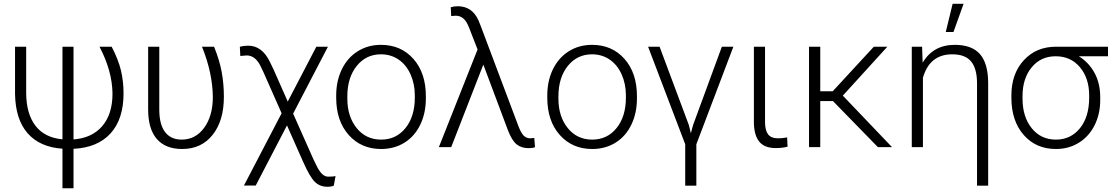

<svg xmlns="http://www.w3.org/2000/svg" viewBox="-20 -774 5852 1010"><path d="M366.7 -528.3V-40.5Q463.9 -47.9 517.8 -110.6Q571.8 -173.3 571.8 -282.2Q570.3 -400.9 503.4 -528.3H567.4Q602.5 -460.9 616.2 -403.6Q629.9 -346.2 629.9 -282.7Q629.9 -147 561.3 -72Q492.7 2.9 366.7 8.8V216.3H308.6V8.3Q189.5 0 125.5 -72.8Q61.5 -145.5 59.1 -279.3V-528.3H117.7V-283.2Q118.7 -174.8 166.7 -112.3Q214.8 -49.8 308.6 -41V-528.3Z M817.9 -528.3V-194.8Q818.4 -118.7 848.6 -79.1Q878.9 -39.6 935.5 -39.6Q1008.8 -39.6 1054.2 -102.1Q1099.6 -164.6 1099.6 -263.7Q1098.1 -391.6 1042.5 -528.3H1106Q1134.3 -459 1146 -396.5Q1157.7 -334 1157.7 -264.6Q1157.7 -139.2 1098.6 -64.7Q1039.6 9.8 938 9.8Q850.6 9.8 804.9 -43Q759.3 -95.7 759.3 -198.2V-528.3Z M1285.6 -533.7Q1357.9 -533.7 1398.9 -450.2L1418.5 -409.7L1493.7 -239.7L1644 -528.3H1705.1L1522 -176.3L1627.9 62L1645 97.2Q1672.9 155.3 1705.6 155.3Q1734.9 155.3 1745.1 152.3L1735.8 202.6Q1723.1 208.5 1702.1 208.5Q1663.1 208.5 1636.7 183.1Q1610.4 157.7 1575.7 79.6L1489.7 -114.3L1325.2 202.1H1263.2L1461.4 -178.2L1366.2 -393.6L1350.1 -427.2Q1322.8 -482.4 1277.3 -482.4L1244.1 -479.5L1241.7 -527.8Q1262.2 -533.7 1285.6 -533.7Z M1748.5 -272Q1748.5 -348.1 1778.1 -409.2Q1807.6 -470.2 1861.6 -504.2Q1915.5 -538.1 1983.9 -538.1Q2089.4 -538.1 2154.8 -464.1Q2220.2 -390.1 2220.2 -268.1V-255.9Q2220.2 -179.2 2190.7 -117.9Q2161.1 -56.6 2107.4 -23.4Q2053.7 9.8 1984.9 9.8Q1879.9 9.8 1814.2 -64.2Q1748.5 -138.2 1748.5 -260.3ZM1807.1 -255.9Q1807.1 -161.1 1856.2 -100.3Q1905.3 -39.6 1984.9 -39.6Q2064 -39.6 2113 -100.3Q2162.1 -161.1 2162.1 -260.7V-272Q2162.1 -332.5 2139.6 -382.8Q2117.2 -433.1 2076.7 -460.7Q2036.1 -488.3 1983.9 -488.3Q1905.8 -488.3 1856.4 -427Q1807.1 -365.7 1807.1 -266.6Z M2387.7 -741.2Q2463.9 -741.2 2497.1 -666.5L2509.8 -634.8L2707 -110.8Q2720.7 -74.7 2734.9 -60.5Q2749 -46.4 2769.5 -46.4L2790.5 -48.3L2794.4 0Q2782.7 5.4 2761.2 5.4Q2723.1 5.4 2698.2 -14.2Q2673.3 -33.7 2651.9 -88.9L2522.5 -434.1L2353.5 0H2288.6L2492.2 -513.7L2446.8 -630.4L2439.5 -646.5Q2418 -691.4 2376.5 -691.4L2353.5 -689.5L2351.1 -735.8Q2367.2 -741.2 2387.7 -741.2Z M2858.9 -272Q2858.9 -348.1 2888.4 -409.2Q2918 -470.2 2971.9 -504.2Q3025.9 -538.1 3094.2 -538.1Q3199.7 -538.1 3265.1 -464.1Q3330.6 -390.1 3330.6 -268.1V-255.9Q3330.6 -179.2 3301 -117.9Q3271.5 -56.6 3217.8 -23.4Q3164.1 9.8 3095.2 9.8Q2990.2 9.8 2924.6 -64.2Q2858.9 -138.2 2858.9 -260.3ZM2917.5 -255.9Q2917.5 -161.1 2966.6 -100.3Q3015.6 -39.6 3095.2 -39.6Q3174.3 -39.6 3223.4 -100.3Q3272.5 -161.1 3272.5 -260.7V-272Q3272.5 -332.5 3250 -382.8Q3227.5 -433.1 3187 -460.7Q3146.5 -488.3 3094.2 -488.3Q3016.1 -488.3 2966.8 -427Q2917.5 -365.7 2917.5 -266.6Z M3777.3 -528.3H3837.9L3643.1 -15.1V202.6H3584.5V-15.1L3389.2 -528.3H3449.7L3603.5 -116.7L3614.3 -73.2L3626 -116.7Z M4004.4 -528.3V-131.8Q4004.4 -88.9 4020.3 -67.6Q4036.1 -46.4 4073.2 -46.4Q4096.2 -46.4 4120.6 -51.3L4123 -2.4Q4096.2 4.9 4060.5 4.9Q4000.5 4.9 3973.1 -30Q3945.8 -64.9 3945.8 -132.8V-528.3Z M4361.8 -242.2H4294.9V0H4235.8V-528.3H4294.9V-293.9H4360.4L4576.7 -528.3H4647.9L4413.6 -271L4672.4 0H4598.1Z M4830.6 -528.3 4833.5 -444.3Q4889.2 -538.1 5002.4 -538.1Q5092.3 -538.1 5135 -489.3Q5177.7 -440.4 5178.2 -337.9V202.6H5119.6V-335Q5119.6 -412.6 5088.6 -450.4Q5057.6 -488.3 4989.3 -488.3Q4870.1 -488.3 4835 -364.7V0H4776.4V-528.3ZM4991.2 -753.9H5048.8L4995.6 -605.5H4955.1Z M5808.6 -478H5655.3Q5708.5 -444.8 5738 -389.9Q5767.6 -335 5767.6 -263.2V-247.1Q5767.6 -174.8 5738.3 -115.7Q5709 -56.6 5655.5 -23.4Q5602.1 9.8 5534.7 9.8Q5429.7 9.8 5365 -64.2Q5300.3 -138.2 5300.3 -260.3V-272Q5300.3 -385.7 5365.5 -457Q5430.7 -528.3 5535.6 -528.3H5808.6ZM5358.9 -255.9Q5358.9 -159.7 5407.2 -99.6Q5455.6 -39.6 5534.7 -39.6Q5612.3 -39.6 5660.9 -99.4Q5709.5 -159.2 5709.5 -260.7V-272Q5709.5 -362.3 5661.1 -420.2Q5612.8 -478 5533.2 -478Q5455.1 -478 5407 -419.7Q5358.9 -361.3 5358.9 -268.1Z"/></svg>

Font: Roboto-Light
Style: Regular
Weight: 300
Designer: Google
Version: Version 2.137; 2017